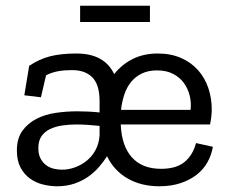

<svg xmlns="http://www.w3.org/2000/svg" viewBox="-20 -641 799 671"><path d="M260 -564V-621H504V-564ZM724 -128Q719 -99 705 -74Q691 -49 667.5 -30.5Q644 -12 611 -1Q578 10 537 10Q474 10 426.5 -17Q379 -44 354 -95Q342 -76 326 -57.5Q310 -39 289 -24Q268 -9 240.5 0.5Q213 10 179 10Q156 10 131 4Q106 -2 85.5 -16.5Q65 -31 52 -55Q39 -79 39 -115Q39 -157 58 -183.5Q77 -210 107 -225.5Q137 -241 174.5 -246.5Q212 -252 250 -252Q269 -252 289.5 -251Q310 -250 328 -248V-288Q328 -311 323.5 -330.5Q319 -350 308 -364.5Q297 -379 278 -387.5Q259 -396 231 -396Q204 -396 182.5 -392Q161 -388 141 -378L123 -301L65 -308L82 -411Q118 -435 156 -444.5Q194 -454 247 -454Q345 -454 379 -382Q406 -416 444 -435Q482 -454 531 -454Q577 -454 612.5 -438.5Q648 -423 672 -396Q696 -369 708 -333.5Q720 -298 720 -259Q720 -233 714 -206H402Q405 -131 441 -91Q477 -51 543 -51Q596 -51 625 -75Q654 -99 665 -141ZM646 -257Q649 -282 643 -306.5Q637 -331 623 -350.5Q609 -370 585.5 -382.5Q562 -395 529 -395Q498 -395 475.5 -384Q453 -373 438 -354.5Q423 -336 414.5 -310.5Q406 -285 403 -257ZM114 -123Q114 -102 121.5 -87.5Q129 -73 141 -64Q153 -55 167.5 -51.5Q182 -48 197 -48Q220 -48 243 -56.5Q266 -65 284.5 -80.5Q303 -96 314.5 -118Q326 -140 328 -168V-201Q309 -203 288 -204.5Q267 -206 247 -206Q221 -206 197.5 -202.5Q174 -199 155 -190Q136 -181 125 -165Q114 -149 114 -123Z"/></svg>

Font: Zilla Slab Regular
Style: Regular
Weight: 400
Designer: Typotheque.com
Foundry: Typotheque type foundry
Version: Version 1.0; 2017